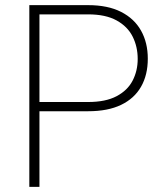

<svg xmlns="http://www.w3.org/2000/svg" viewBox="-20 -731 646 751"><path d="M324.7 -295.9H113.8V-332H324.7Q393.1 -332 436 -354.7Q479 -377.4 498.8 -415.8Q518.6 -454.1 518.6 -500.5Q518.6 -548.3 498.8 -587.9Q479 -627.4 436 -651.1Q393.1 -674.8 324.7 -674.8H134.3V0H94.7V-710.9H324.7Q401.4 -710.9 453.4 -684.6Q505.4 -658.2 531.7 -611.1Q558.1 -564 558.1 -501.5Q558.1 -438 531.7 -391.8Q505.4 -345.7 453.6 -320.8Q401.9 -295.9 324.7 -295.9Z"/></svg>

Font: Roboto ExtraLight
Style: Regular
Weight: 250
Designer: Christian Robertson
Foundry: Google
Version: Version 3.009; 2024